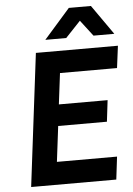

<svg xmlns="http://www.w3.org/2000/svg" viewBox="-62 -1002 728 1048"><g transform="rotate(-5 302.0 -478.0)"><path d="M65.5 0 155 -727H604.5L589 -606H276.5L255.5 -436H522.5L508.5 -319H241.5L217.5 -124.5H547L532 0ZM212.5 -793.5 355.5 -956H476.5L590.5 -793.5H476.5L409.5 -881L327 -793.5Z"/></g></svg>

Font: Spline Sans Mono SemiBold
Style: Italic
Weight: 600
Italic angle: -4°
Monospace: yes
Version: Version 1.004